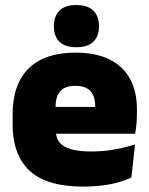

<svg xmlns="http://www.w3.org/2000/svg" viewBox="-20 -712 580 746"><path d="M303 13Q161.5 13 95.2 -48.5Q29 -110 29 -228.5V-267Q29 -384.5 91.2 -446Q153.5 -507.5 273 -507.5Q352.5 -507.5 405.5 -481.2Q458.5 -455 485.2 -405.8Q512 -356.5 512 -287V-271.5Q512 -251.5 510.2 -230.8Q508.5 -210 505 -192.5H346.5Q348.5 -223 349.2 -250Q350 -277 350 -298.5Q350 -324.5 342 -342.2Q334 -360 317 -369.2Q300 -378.5 273 -378.5Q232.5 -378.5 214.2 -357.5Q196 -336.5 196 -298V-253.5L197 -234.5V-203.5Q197 -188 202.5 -173.5Q208 -159 222.8 -147.8Q237.5 -136.5 264.8 -130Q292 -123.5 335.5 -123.5Q380 -123.5 422.5 -130.8Q465 -138 504.5 -151L490.5 -22.5Q456 -5.5 408.2 3.8Q360.5 13 303 13ZM122.5 -192.5V-296.5H469.5V-192.5ZM276.5 -528.5Q232.5 -528.5 211 -550Q189.5 -571.5 189.5 -608V-611.5Q189.5 -648.5 211 -670.5Q232.5 -692.5 276.5 -692.5Q321 -692.5 342.8 -670.5Q364.5 -648.5 364.5 -611.5V-608Q364.5 -571.5 342.8 -550Q321 -528.5 276.5 -528.5Z"/></svg>

Font: Anek Latin Medium ExtraBold
Style: Regular
Weight: 800
Version: Version 1.003